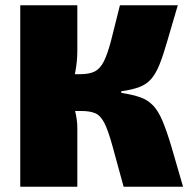

<svg xmlns="http://www.w3.org/2000/svg" viewBox="-20 -710 721 730"><path d="M656 -690Q632 -610 616.5 -555.5Q601 -501 587 -466Q573 -431 555.5 -410.5Q538 -390 511 -379.5Q484 -369 441 -363V-357Q485 -350 513.5 -340Q542 -330 562 -309Q582 -288 598 -250Q614 -212 632 -151.5Q650 -91 676 0H450Q423 -99 407 -157Q391 -215 376.5 -243Q362 -271 342 -279.5Q322 -288 289 -288L286 -428Q320 -428 340.5 -438.5Q361 -449 375 -477Q389 -505 402.5 -556.5Q416 -608 436 -690ZM274 -690V-516Q274 -478 266.5 -437.5Q259 -397 243 -362Q255 -330 264.5 -292.5Q274 -255 274 -225V0H57V-690ZM338 -428V-288H222V-428Z"/></svg>

Font: Exo 2 Black
Style: Regular
Weight: 900
Designer: Natanael Gama
Foundry: Natanael Gama
Version: Version 2.010